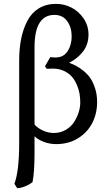

<svg xmlns="http://www.w3.org/2000/svg" viewBox="-20 -735 567 1002"><path d="M257.8 -377Q232.9 -377 224.1 -376L214.8 -389.2Q218.8 -397 228 -412.1Q237.3 -427.2 242.2 -437Q255.9 -435.1 270 -435.1Q311.5 -435.1 332.8 -467.5Q354 -500 354 -544.9Q354 -592.3 330.6 -624.8Q307.1 -657.2 264.2 -657.2Q160.2 -657.2 160.2 -488.8V-85Q174.8 -67.9 202.6 -54.4Q230.5 -41 261.2 -41Q294.9 -41 322.5 -56.9Q350.1 -72.8 366 -97.2Q381.8 -121.6 390.4 -148.4Q398.9 -175.3 398.9 -200.2Q398.9 -224.1 394.8 -247.6Q390.6 -271 380.1 -294.7Q369.6 -318.4 354 -335.9Q338.4 -353.5 313.5 -365Q288.6 -376.5 257.8 -377ZM160.2 -23.9V63Q160.2 163.6 149.9 214.8Q135.7 227.5 111.1 237.3Q86.4 247.1 69.8 247.1L55.2 224.1Q80.1 157.7 80.1 12.2V-419.9Q80.1 -481.9 90.6 -533.4Q101.1 -585 123 -626.7Q145 -668.5 183.1 -691.7Q221.2 -714.8 272.9 -714.8Q314.5 -714.8 352.5 -695.6Q390.6 -676.3 416.3 -638.7Q441.9 -601.1 441.9 -554.2Q441.9 -504.4 414.3 -467.5Q386.7 -430.7 340.8 -407.2Q359.9 -400.4 376.7 -391.6Q393.6 -382.8 414.8 -366Q436 -349.1 450.9 -327.9Q465.8 -306.6 476.3 -273.9Q486.8 -241.2 486.8 -202.1Q486.8 -143.1 461.7 -93.5Q436.5 -43.9 387.2 -13.4Q337.9 17.1 272.9 17.1Q239.7 17.1 208.7 5.4Q177.7 -6.3 160.2 -23.9Z"/></svg>

Font: Linear Smooth Low Contrast
Style: Regular
Weight: 500
Designer: Philipp H. Poll, Flanker
Foundry: Philipp H. Poll, reworked by Flanker
Version: Version 1.010 | FøM Fix